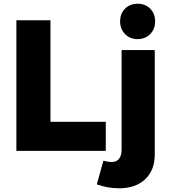

<svg xmlns="http://www.w3.org/2000/svg" viewBox="-20 -810 915 1031"><path d="M68 -701H251V-156H548V0H68ZM579 60Q605 60 619 43Q633 26 633 -7V-541H811V20Q811 104 759.5 152.5Q708 201 620 201Q557 201 500 180L535 53Q561 60 579 60ZM813 -695Q813 -654 786.5 -627Q760 -600 719 -600Q678 -600 651.5 -627Q625 -654 625 -695Q625 -737 651.5 -763.5Q678 -790 719 -790Q760 -790 786.5 -763.5Q813 -737 813 -695Z"/></svg>

Font: Montserrat V1
Style: Bold
Weight: 700
Designer: Julieta Ulanovsky
Foundry: Julieta Ulanovsky
Version: Version 6.001